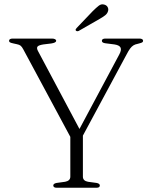

<svg xmlns="http://www.w3.org/2000/svg" viewBox="-20 -881 708 901"><path d="M362.5 -232.5 322 -216.5 89.5 -649Q83 -661.5 76.8 -666.5Q70.5 -671.5 59.5 -673.5L41.5 -677.5Q29.5 -680 26 -682.8Q22.5 -685.5 22.5 -689.5Q22.5 -694.5 26.8 -697.2Q31 -700 39.5 -700H223.5Q232.5 -700 238 -697.2Q243.5 -694.5 243.5 -689.5Q243.5 -680.5 220.5 -677L183.5 -672.5Q161.5 -669 156.2 -662.5Q151 -656 157.5 -643L360 -262.5L337 -246L539.5 -625Q551 -646 545.8 -657.5Q540.5 -669 517 -672.5L474 -678Q466 -679 462 -682Q458 -685 458 -689.5Q458 -694.5 462.2 -697.2Q466.5 -700 474.5 -700H634Q642.5 -700 647 -697.2Q651.5 -694.5 651.5 -689.5Q651.5 -685.5 648.2 -682.8Q645 -680 632.5 -677L625 -675Q614 -673 606 -668Q598 -663 590.5 -653Q583 -643 573.5 -624.5ZM310 -252H369V-52Q369 -42 375.2 -36Q381.5 -30 393 -28L433.5 -22.5Q448.5 -19.5 448.5 -10.5Q448.5 -6 445 -3Q441.5 0 433.5 0H245.5Q237.5 0 233.8 -3Q230 -6 230 -10.5Q230 -19.5 245.5 -22.5L285.5 -28Q297 -30 303.5 -36Q310 -42 310 -52ZM415 -828.5Q431.5 -845 443.5 -854.2Q455.5 -863.5 469 -859.5Q480.5 -856.5 485.2 -847.5Q490 -838.5 487 -829Q484 -817.5 473.5 -809.2Q463 -801 448 -792.5L349.5 -736Q346.5 -734.5 342.8 -734.5Q339 -734.5 336.5 -737Q333.5 -740 335.2 -743.2Q337 -746.5 339.5 -749.5Z"/></svg>

Font: Fraunces ExtraLight
Style: Regular
Weight: 250
Version: Version 1.000;[b76b70a41]